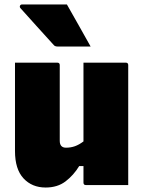

<svg xmlns="http://www.w3.org/2000/svg" viewBox="-20 -827 640 858"><path d="M236 -547Q247 -547 247 -536V-198Q247 -167 275 -167Q296 -167 314.5 -173.5Q333 -180 353 -195V-547H542Q553 -547 553 -536V0H364Q353 0 353 -11V-85H334Q309 -44 273 -16.5Q237 11 184 11Q123 11 85 -30Q47 -71 47 -152V-547ZM279 -807Q306 -759 332.5 -712.5Q359 -666 385 -619H239Q225 -619 220 -626Q176 -675 142.5 -711.5Q109 -748 71 -791Q67 -796 69.5 -801.5Q72 -807 78 -807Z"/></svg>

Font: Recursive Mn Lnr St Blk
Style: Regular
Weight: 900
Monospace: yes
Version: Version 1.079;hotconv 1.0.112;makeotfexe 2.5.65598; ttfautoh